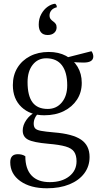

<svg xmlns="http://www.w3.org/2000/svg" viewBox="-20 -741 524 1031"><path d="M232 270Q143 270 89 231.5Q35 193 35 130Q35 87 76 87Q87 87 97 89.5Q107 92 116 98Q116 166 149.5 201.5Q183 237 247 237Q312 237 351.5 206Q391 175 391 125Q391 93 378 74Q365 55 332 45.5Q299 36 239 31Q160 24 131 9Q102 -6 102 -40Q102 -69 121.5 -97Q141 -125 173 -141L188 -134Q175 -123 168 -108Q161 -93 161 -77Q161 -61 168.5 -52Q176 -43 199.5 -38.5Q223 -34 270 -30Q370 -22 415.5 9Q461 40 461 102Q461 152 432.5 190Q404 228 352.5 249Q301 270 232 270ZM218 -122Q142 -122 95.5 -166Q49 -210 49 -284Q49 -337 73.5 -377Q98 -417 141.5 -439.5Q185 -462 242 -462Q295 -462 334.5 -441Q374 -420 396.5 -382.5Q419 -345 419 -296Q419 -245 393.5 -206Q368 -167 323 -144.5Q278 -122 218 -122ZM236 -156Q283 -156 312 -191Q341 -226 341 -283Q341 -353 312.5 -390.5Q284 -428 228 -428Q183 -428 155.5 -393Q128 -358 128 -300Q128 -227 154.5 -191.5Q181 -156 236 -156ZM429 -405Q415 -405 396 -406Q377 -407 360 -409.5Q343 -412 333 -416L326 -429L471 -466Q476 -460 478.5 -452Q481 -444 481 -438Q481 -405 429 -405ZM276 -721Q280 -718 282.5 -714Q285 -710 285 -702Q265 -697 255.5 -685Q246 -673 246 -658Q246 -646 252 -638.5Q258 -631 265.5 -626Q273 -621 278.5 -613.5Q284 -606 284 -594Q284 -576 271 -564.5Q258 -553 236 -553Q212 -553 200 -567.5Q188 -582 188 -609Q188 -641 202 -666Q216 -691 236 -705Q256 -719 276 -721Z"/></svg>

Font: Petrona
Style: Regular
Weight: 400
Designer: Ringo R. Seeber
Foundry: Ringo R. Seeber
Version: Version 2.001; ttfautohint (v1.8.3)